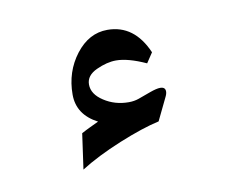

<svg xmlns="http://www.w3.org/2000/svg" viewBox="-39 -918 370 307"><g transform="rotate(-10 145.5 -764.5)"><path d="M78.5 -778.5Q78.5 -745.9 111.1 -729Q104.1 -725.7 97.2 -722.4Q90.2 -719.1 82.9 -715.1L74.8 -657.5Q101.9 -674.7 140.8 -690.7Q179.7 -706.6 206.5 -712.5L223.7 -748.1Q226.6 -753.6 226.6 -757.6Q226.6 -764.9 218.2 -764.9Q212.3 -764.9 201.3 -760.9Q188.5 -756.1 181.2 -753.6Q173.8 -751 165 -751Q142.6 -751 124.9 -762.6Q107.1 -774.1 107.1 -789.9Q107.1 -804.5 124.3 -812.4Q141.5 -820.3 156.2 -820.3Q175.7 -820.3 204.6 -807.1L215.3 -823.2Q194.7 -870.9 151.1 -870.9Q121 -870.9 99.7 -843.2Q78.5 -815.5 78.5 -778.5Z"/></g></svg>

Font: Parastoo
Style: Regular
Weight: 400
Foundry: Saber Rastikerdar (saber.rastikerdar@gmail.com)
Version: Version 3.000